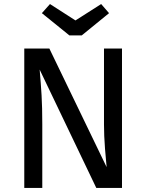

<svg xmlns="http://www.w3.org/2000/svg" viewBox="-20 -929 723 949"><path d="M583 0H456L176 -585Q182 -516 185.5 -457.5Q189 -399 189 -316V0H100V-689H224L507 -103Q504 -129 499 -194Q494 -259 494 -313V-689H583ZM519 -864 384 -754H323L187 -864L227 -909L353 -828L480 -909Z"/></svg>

Font: FiraGOUPP
Style: Medium
Weight: 400
Designer: bBox Type
Foundry: bBox Type GmbH
Version: Version 1.001